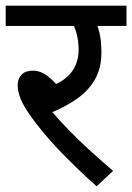

<svg xmlns="http://www.w3.org/2000/svg" viewBox="-20 -642 464 674"><path d="M284 -551 316 -566Q327 -541 331.5 -515.5Q336 -490 336 -458Q336 -403 313.5 -363.5Q291 -324 250.5 -295.5Q210 -267 156 -245L158 -255Q186 -222 221.5 -185.5Q257 -149 296.5 -113Q336 -77 377 -42L319 12Q240 -59 183.5 -119Q127 -179 88 -234Q63 -269 52.5 -295Q42 -321 42 -343Q42 -366 56 -380Q70 -394 95 -394Q122 -394 147 -375Q172 -356 197 -323L147 -335Q204 -354 230 -387.5Q256 -421 256 -468Q256 -497 248.5 -525.5Q241 -554 230 -565L275 -551H0V-622H424V-551Z"/></svg>

Font: lhindi25
Style: Book
Weight: 400
Designer: Jelle Bosma - Monotype Design Team
Foundry: Monotype Imaging Inc.
Version: Version 2.003